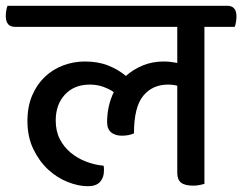

<svg xmlns="http://www.w3.org/2000/svg" viewBox="-50 -632 839 665"><path d="M414 -170Q396 -162 372 -162Q349 -162 335 -173.5Q321 -185 321 -209Q321 -265 344 -313Q330 -323 308.5 -331Q287 -339 261 -339Q207 -339 175 -304.5Q143 -270 143 -215Q143 -178 157 -150.5Q171 -123 194.5 -103.5Q218 -84 247.5 -72.5Q277 -61 309 -58Q310 -53 310 -49Q310 -45 310 -40Q310 -17 296.5 -2Q283 13 254 13Q222 13 185 -1.5Q148 -16 117 -44.5Q86 -73 65.5 -115.5Q45 -158 45 -213Q45 -263 61.5 -301.5Q78 -340 105.5 -366Q133 -392 169 -405.5Q205 -419 244 -419Q290 -419 325 -405Q360 -391 386 -369Q412 -392 445 -405.5Q478 -419 517 -419Q531 -419 542 -417.5Q553 -416 564 -414V-539H2Q-30 -539 -30 -577Q-30 -585 -28.5 -594.5Q-27 -604 -24 -612H737Q769 -612 769 -575Q769 -567 767.5 -557Q766 -547 763 -539H658V5Q650 7 640.5 9Q631 11 619 11Q590 11 577 0.5Q564 -10 564 -33V-335Q557 -337 549.5 -338Q542 -339 532 -339Q478 -339 446 -300Q414 -261 414 -170Z"/></svg>

Font: Baloo 2 Medium
Style: Regular
Weight: 500
Designer: Sarang Kulkarni and Ek Type
Foundry: Ek Type
Version: Version 1.640;hotconv 1.0.111;makeotfexe 2.5.65597; ttfautoh